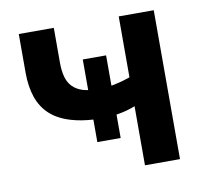

<svg xmlns="http://www.w3.org/2000/svg" viewBox="-62 -563 674 630"><g transform="rotate(-10 275.0 -248.0)"><path d="M372.1 0V-196.8Q346.2 -186.5 317.9 -181.6Q313.5 -180.7 309.1 -180.2V-102.1H231.4V-177.2Q190.4 -179.7 159.2 -189Q116.7 -201.2 90.1 -225.3Q63.5 -249.5 51.3 -285.2Q39.1 -320.8 39.1 -367.2V-496.1H155.8V-381.8Q155.8 -354 161.1 -333.5Q166.5 -313 179.4 -299.6Q192.4 -286.1 213.4 -279.3Q221.7 -276.9 231.4 -275.4V-377.4H309.1V-276.4L319.3 -278.3Q345.7 -283.7 372.1 -293V-496.1H488.8V0Z"/></g></svg>

Font: Code New Roman
Style: Bold
Weight: 700
Monospace: yes
Designer: Sam Radian
Foundry: Code New Roman
Version: Version 1.508 October 19, 2014